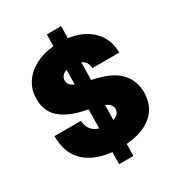

<svg xmlns="http://www.w3.org/2000/svg" viewBox="-210 -951 1086 1175"><g transform="rotate(-30 333.0 -363.5)"><path d="M285.5 90.9 286.9 6Q168.3 -5.3 98.5 -69.1Q28.8 -132.8 28.4 -255.7H215.9Q219.5 -180 289.4 -159.8L291.5 -293L254.3 -301.1Q157.7 -322.1 102.1 -371.3Q46.5 -420.5 46.9 -505.7Q46.5 -569.2 78.1 -618.4Q109.7 -667.6 166.5 -698Q223.4 -728.3 298.3 -735.4L299.7 -818.2H400.6L399.1 -733.7Q505.7 -719.5 566.6 -657.1Q627.5 -594.8 627.8 -500H438.9Q435 -547.2 396.7 -565L394.5 -441.1L410.5 -437.5Q530.9 -411.6 584.2 -354.6Q637.4 -297.6 637.8 -214.5Q637.4 -116.1 571.4 -59.3Q505.3 -2.5 387.8 6.7L386.4 90.9ZM390.3 -160.5Q435.4 -175.4 436.1 -214.5Q435.7 -230.8 425.6 -243.4Q415.5 -256 392 -266ZM294.4 -467.3 295.8 -569.6Q273.8 -562.9 263.5 -549.9Q253.2 -536.9 252.8 -519.9Q251.1 -486.2 294.4 -467.3Z"/></g></svg>

Font: Inter UI Black
Style: Regular
Weight: 900
Designer: Rasmus Andersson
Foundry: rsms
Version: 3.2;8d6f07862